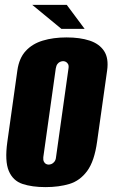

<svg xmlns="http://www.w3.org/2000/svg" viewBox="-20 -753 460 785"><path d="M166 12Q111 12 72 -1Q33 -14 16 -54Q-1 -94 10 -173L51 -465Q58 -515 85 -544.5Q112 -574 155 -587Q198 -600 252 -600Q307 -600 346.5 -587Q386 -574 405.5 -544.5Q425 -515 418 -465L377 -174Q366 -94 336.5 -54Q307 -14 264 -1Q221 12 166 12ZM179 -80Q184 -80 190.5 -82.5Q197 -85 202.5 -92Q208 -99 209 -110L260 -473Q262 -485 258 -491.5Q254 -498 248.5 -500.5Q243 -503 238 -503Q233 -503 226.5 -500.5Q220 -498 215 -491.5Q210 -485 208 -473L157 -110Q156 -99 159.5 -92Q163 -85 168.5 -82.5Q174 -80 179 -80ZM231 -635 112 -733H253L326 -635Z"/></svg>

Font: Alumni Sans Black
Style: Italic
Weight: 900
Italic angle: -8°
Version: Version 1.016